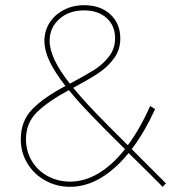

<svg xmlns="http://www.w3.org/2000/svg" viewBox="-20 -719 666 739"><path d="M619 -13 606 0Q558 -49 475 -130Q424 -67 367 -33.5Q310 0 250 0Q198 0 154.5 -24Q111 -48 85.5 -90Q60 -132 60 -183Q60 -254 105 -299.5Q150 -345 232 -388Q192 -439 171.5 -481.5Q151 -524 151 -562Q151 -600 170.5 -631Q190 -662 225 -680.5Q260 -699 304 -699Q367 -699 405 -663.5Q443 -628 443 -571Q443 -527 418.5 -494Q394 -461 359.5 -438Q325 -415 262 -381Q297 -338 345 -288Q393 -238 472 -160Q520 -225 558 -311L577 -299Q535 -208 487 -145ZM249 -397Q309 -429 342.5 -450Q376 -471 399.5 -501.5Q423 -532 423 -572Q423 -620 390.5 -649.5Q358 -679 304 -679Q245 -679 208 -645.5Q171 -612 171 -562Q171 -495 249 -397ZM461 -145Q380 -225 330.5 -276.5Q281 -328 245 -372Q165 -329 122.5 -287.5Q80 -246 80 -183Q80 -137 102.5 -99.5Q125 -62 164 -41Q203 -20 250 -20Q306 -20 359.5 -52Q413 -84 461 -145Z"/></svg>

Font: Montserrat-Arabic Thin
Style: Regular
Weight: 250
Designer: Mohamed Gaber
Foundry: Kief Type Foundry
Version: Version 5.008